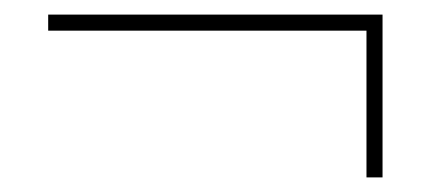

<svg xmlns="http://www.w3.org/2000/svg" viewBox="-20 -331 590 263"><path d="M46 -311H504V-88H482V-289H46Z"/></svg>

Font: EauTestInfant Extralight
Style: Regular
Weight: 250
Designer: Christian Thalmann (Catharsis Fonts)
Version: Version 0.001;PS 000.001;hotconv 1.0.88;makeotf.lib2.5.64775